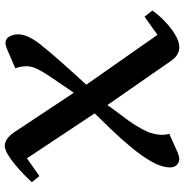

<svg xmlns="http://www.w3.org/2000/svg" viewBox="-4 -738 751 782"><g transform="rotate(-90 371.0 -346.5)"><path d="M334.5 -284.2Q314.5 -254.9 285.9 -217.8Q257.3 -180.7 235.4 -140.4Q213.4 -100.1 213.4 -60.1Q213.4 -44.9 217.8 -32.2L139.6 2.9Q124.5 8.8 113.8 8.8Q100.1 7.8 90.3 -2Q80.6 -11.7 80.6 -28.8Q80.6 -62.5 104 -103.8Q127.4 -145 163.1 -187.7Q198.7 -230.5 236.1 -269.3Q273.4 -308.1 300.8 -335.9L117.7 -611.8L45.4 -561L20.5 -591.8Q33.7 -606.4 53 -625.2Q72.3 -644 93.8 -661.6Q115.2 -679.2 135 -690.7Q154.8 -702.1 168.5 -702.1Q181.2 -702.1 194.8 -693.8Q208.5 -685.5 223.6 -664.1L384.8 -420.9Q419.9 -472.2 441.4 -503.9Q462.9 -535.6 473.9 -554.9Q484.9 -574.2 488.8 -587.4Q492.7 -600.6 492.7 -613.8Q492.7 -623.5 491 -635Q489.3 -646.5 484.4 -659.2L562.5 -692.9Q577.6 -699.2 587.4 -699.2Q605.5 -699.2 614 -682.9Q622.6 -666.5 622.6 -647.9Q622.6 -627 611.3 -603.5Q600.1 -580.1 581.5 -557.1Q552.2 -520.5 519.3 -482.9Q486.3 -445.3 458.7 -415Q431.2 -384.8 417.5 -370.1L620.6 -80.1L694.3 -132.8L719.7 -101.1Q703.6 -77.6 677.7 -52.2Q651.9 -26.9 623 -9Q594.2 8.8 569.3 8.8Q556.2 8.8 541.7 1.2Q527.3 -6.3 514.6 -24.9Z"/></g></svg>

Font: Artifika
Style: Regular
Weight: 400
Designer: Yulya Zhdanova, Ivan Petrov | Cyreal.org
Foundry: Cyreal.org
Version: Version 1.102; ttfautohint (v1.8.4.7-5d5b)